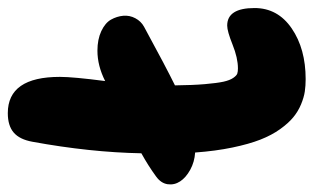

<svg xmlns="http://www.w3.org/2000/svg" viewBox="-204 -623 811 497"><g transform="rotate(-90 201.5 -374.5)"><path d="M245.1 11.2Q228 11.2 213.1 9Q198.2 6.8 179.9 -0.7Q161.6 -8.3 146.5 -20.8Q131.3 -33.2 115.7 -54.9Q100.1 -76.7 88.6 -106Q77.1 -135.3 68.1 -178.5Q59.1 -221.7 55.2 -274.9Q30.8 -276.4 10.5 -287.6Q-9.8 -298.8 -19.5 -313.7Q-29.3 -328.6 -26.9 -345.9Q-24.4 -363.3 -6.8 -376Q20.5 -396 53.2 -414.1Q55.7 -546.9 83 -695.8Q88.9 -729 106.7 -744.4Q124.5 -759.8 157.2 -759.8Q251 -759.8 251 -625Q251 -590.3 240.2 -507.8Q279.8 -527.8 318.8 -527.8Q348.1 -527.8 369.4 -517.8Q390.6 -507.8 399.2 -492.7Q407.7 -477.5 409.2 -460.9Q410.6 -444.3 402.8 -429.7Q395 -415 380.9 -407.2Q276.9 -350.6 229 -327.1Q229.5 -281.2 232.2 -249.8Q234.9 -218.3 238.5 -201.7Q242.2 -185.1 248.3 -176.3Q254.4 -167.5 259.5 -165.8Q264.6 -164.1 272.9 -164.1Q299.8 -164.1 334.5 -178Q369.1 -191.9 383.8 -191.9Q429.2 -191.9 429.2 -121.1Q429.2 -61 376.5 -24.9Q323.7 11.2 245.1 11.2Z"/></g></svg>

Font: Shantell Sans Irregular
Style: Regular
Weight: 800
Designer: Stephen Nixon, Anya Danilova, Shantell Martin
Foundry: Arrow Type
Version: Version 1.006;[9816181b4]